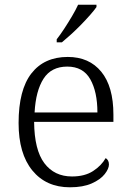

<svg xmlns="http://www.w3.org/2000/svg" viewBox="-20 -786 554 816"><path d="M277 10Q176 10 117.5 -61.5Q59 -133 59 -263Q59 -404 113.5 -474Q168 -544 268 -544Q359 -544 410.5 -481Q462 -418 462 -299V-268H125Q126 -149 168.5 -92.5Q211 -36 286 -36Q340 -36 375.5 -59Q411 -82 429 -114Q435 -111 439 -104Q443 -97 443 -87Q443 -69 425 -46Q407 -23 370 -6.5Q333 10 277 10ZM394 -308Q394 -396 363.5 -449.5Q333 -503 266 -503Q198 -503 165 -451.5Q132 -400 127 -308ZM221 -619Q236 -638 253 -664Q270 -690 286 -717Q302 -744 312 -766H390V-756Q381 -743 363.5 -723Q346 -703 324.5 -681Q303 -659 281.5 -639.5Q260 -620 243 -606H221Z"/></svg>

Font: Noto Serif Gujarati Light
Style: Regular
Weight: 300
Version: Version 2.102